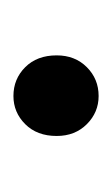

<svg xmlns="http://www.w3.org/2000/svg" viewBox="41 -468 170 293"><g transform="rotate(-90 126.5 -322.0)"><path d="M126 -257Q101 -257 83 -275Q65 -293 65 -321Q65 -351 83 -369Q101 -387 126 -387Q152 -387 170 -369Q188 -351 188 -321Q188 -293 170 -275Q152 -257 126 -257Z"/></g></svg>

Font: Assistant Medium
Style: Regular
Weight: 500
Designer: Hebrew By Ben Nathan, Latin by Paul Hunt
Version: Version 3.000